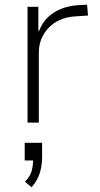

<svg xmlns="http://www.w3.org/2000/svg" viewBox="-20 -521 423 816"><path d="M97 0V-492H143V-391H147Q164 -438 207.5 -466.5Q251 -495 312 -499L350 -501L354 -455L295 -451Q226 -445 185.5 -401.5Q145 -358 145 -297V0ZM114 275 86 251Q107 231 114 207Q121 183 121 152L126 161H85V86H159V145Q159 184 148.5 216Q138 248 114 275Z"/></svg>

Font: Nunito Sans 7pt SemiCondensed ExtraLight
Style: Regular
Weight: 250
Width: 4
Designer: Vernon Adams
Foundry: Vernon Adams
Version: Version 3.101;gftools[0.9.27]